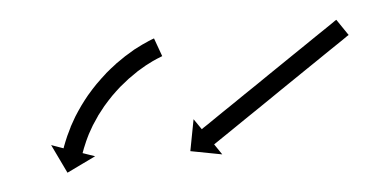

<svg xmlns="http://www.w3.org/2000/svg" viewBox="-20 -261 376 196"><path d="M144.4 -203.1C144.8 -203.3 145.2 -203.5 145.6 -203.7L137.2 -221.8C136.7 -221.6 136.2 -221.4 135.8 -221.1C135.8 -221.1 135.8 -221.1 135.8 -221.1C135.7 -221.1 135.7 -221.1 135.7 -221.1C134.4 -220.5 133.1 -219.8 131.7 -219.1C131.7 -219.1 131.7 -219.1 131.7 -219.1C131.6 -219.1 131.6 -219 131.6 -219C129.5 -217.9 127.5 -216.8 125.5 -215.6C125.5 -215.6 125.4 -215.6 125.4 -215.6C125.3 -215.6 125.3 -215.5 125.3 -215.5C122.6 -213.9 120 -212.3 117.4 -210.6C117.4 -210.6 117.4 -210.5 117.3 -210.5C117.3 -210.5 117.2 -210.5 117.2 -210.5C114.2 -208.4 111.2 -206.2 108.2 -203.9C108.2 -203.9 108.1 -203.9 108.1 -203.9C108.1 -203.8 108 -203.8 108 -203.8C104.7 -201.2 101.5 -198.5 98.3 -195.8C98.3 -195.8 98.3 -195.7 98.3 -195.7C98.2 -195.7 98.2 -195.6 98.2 -195.6C94.8 -192.6 91.6 -189.5 88.4 -186.3C88.4 -186.3 88.4 -186.2 88.3 -186.2C88.3 -186.2 88.3 -186.1 88.3 -186.1C85.1 -182.7 82 -179.3 79 -175.7C79 -175.7 78.9 -175.7 78.9 -175.6C78.9 -175.6 78.8 -175.5 78.8 -175.5C75.9 -172 73.1 -168.3 70.4 -164.5C70.4 -164.5 70.4 -164.5 70.3 -164.4C70.3 -164.4 70.2 -164.3 70.2 -164.3C67.7 -160.7 65.3 -156.9 63 -153.1C63 -153.1 63 -153.1 62.9 -153C62.9 -153 62.9 -152.9 62.9 -152.9C60.8 -149.3 58.8 -145.7 56.9 -142C56.9 -142 56.9 -142 56.9 -141.9C56.8 -141.8 56.8 -141.8 56.8 -141.8C55.2 -138.5 53.7 -135.1 52.2 -131.7C52.2 -131.7 52.2 -131.7 52.2 -131.6C52.2 -131.6 52.2 -131.5 52.2 -131.5C51 -128.6 49.9 -125.7 48.9 -122.8C48.9 -122.8 48.8 -122.8 48.8 -122.7C48.8 -122.7 48.8 -122.6 48.8 -122.6C48 -120.4 47.3 -118.1 46.6 -115.8C46.6 -115.8 46.6 -115.8 46.6 -115.8C46.6 -115.7 46.6 -115.7 46.6 -115.7C46.2 -114.2 45.7 -112.7 45.3 -111.3C45.3 -111.3 45.3 -111.2 45.3 -111.2C45.3 -111.2 45.3 -111.2 45.3 -111.2C45.2 -110.7 45.1 -110.2 44.9 -109.6L32.2 -112.9L48.9 -84.7L77.1 -101.5L64.3 -104.7C64.4 -105.2 64.6 -105.7 64.7 -106.2C64.7 -106.2 64.7 -106.2 64.7 -106.2C64.7 -106.1 64.7 -106.1 64.7 -106.1C65 -107.5 65.4 -108.8 65.8 -110.2C65.8 -110.2 65.8 -110.1 65.8 -110.1C65.8 -110.1 65.8 -110.1 65.8 -110.1C66.4 -112.1 67.1 -114.2 67.8 -116.3C67.8 -116.3 67.7 -116.2 67.7 -116.2C67.7 -116.2 67.7 -116.1 67.7 -116.1C68.6 -118.8 69.7 -121.4 70.7 -124.1C70.7 -124.1 70.7 -124 70.7 -124C70.7 -123.9 70.6 -123.9 70.6 -123.9C72 -127 73.4 -130.1 74.8 -133.1C74.8 -133.1 74.8 -133.1 74.8 -133C74.8 -133 74.7 -132.9 74.7 -132.9C76.5 -136.3 78.3 -139.6 80.2 -142.9C80.2 -142.9 80.1 -142.9 80.1 -142.8C80.1 -142.8 80 -142.7 80 -142.7C82.2 -146.2 84.4 -149.6 86.7 -153C86.7 -153 86.7 -153 86.7 -152.9C86.6 -152.9 86.6 -152.8 86.6 -152.8C89.1 -156.3 91.7 -159.7 94.4 -163C94.4 -163 94.3 -162.9 94.3 -162.9C94.3 -162.8 94.2 -162.8 94.2 -162.8C97 -166.1 99.9 -169.3 102.8 -172.4C102.8 -172.4 102.8 -172.3 102.7 -172.3C102.7 -172.2 102.6 -172.2 102.6 -172.2C105.6 -175.2 108.6 -178 111.6 -180.8C111.6 -180.8 111.6 -180.8 111.6 -180.8C111.5 -180.7 111.5 -180.7 111.5 -180.7C114.4 -183.2 117.4 -185.7 120.4 -188.1C120.4 -188.1 120.4 -188.1 120.3 -188C120.3 -188 120.2 -188 120.2 -188C123 -190 125.7 -192 128.6 -194C128.6 -194 128.5 -193.9 128.5 -193.9C128.4 -193.9 128.4 -193.9 128.4 -193.9C130.8 -195.4 133.2 -196.9 135.6 -198.4C135.6 -198.4 135.5 -198.4 135.5 -198.3C135.5 -198.3 135.4 -198.3 135.4 -198.3C137.3 -199.3 139.1 -200.4 141 -201.4C141 -201.4 141 -201.4 140.9 -201.3C140.9 -201.3 140.9 -201.3 140.9 -201.3C142.1 -201.9 143.2 -202.5 144.4 -203.1C144.4 -203.1 144.4 -203.1 144.4 -203.1C144.4 -203.1 144.4 -203.1 144.4 -203.1ZM334.3 -224.1C334.8 -224.5 335.4 -224.9 335.9 -225.3L323.3 -240.8C322.7 -240.4 322.2 -240 321.7 -239.6C320.3 -238.4 318.8 -237.2 317.4 -236C315.1 -234.2 312.8 -232.3 310.6 -230.5C307.7 -228.1 304.7 -225.7 301.8 -223.4C298.3 -220.5 294.9 -217.7 291.4 -214.9C287.5 -211.8 283.7 -208.6 279.8 -205.5C275.7 -202.1 271.5 -198.7 267.4 -195.4C263.1 -191.9 258.9 -188.4 254.6 -185C250.3 -181.5 246.1 -178 241.8 -174.5C237.7 -171.2 233.5 -167.8 229.4 -164.5C225.5 -161.3 221.7 -158.2 217.8 -155C214.3 -152.2 210.9 -149.4 207.4 -146.6C204.5 -144.2 201.6 -141.8 198.6 -139.4C196.4 -137.6 194.1 -135.7 191.9 -133.9C190.4 -132.7 189 -131.5 187.5 -130.4C187 -129.9 186.5 -129.5 186 -129.1L177.6 -139.3L174.3 -106.7L206.9 -103.4L198.6 -113.6C199.1 -114 199.6 -114.4 200.1 -114.8C201.6 -116 203 -117.2 204.5 -118.4C206.7 -120.2 209 -122.1 211.3 -123.9C214.2 -126.3 217.1 -128.7 220 -131C223.5 -133.9 227 -136.7 230.4 -139.5C234.3 -142.6 238.2 -145.8 242 -148.9C246.2 -152.3 250.3 -155.7 254.4 -159C258.7 -162.5 263 -166 267.2 -169.5C271.5 -172.9 275.8 -176.4 280 -179.9C284.2 -183.2 288.3 -186.6 292.4 -190C296.3 -193.1 300.2 -196.3 304 -199.4C307.5 -202.2 311 -205 314.4 -207.9C317.4 -210.2 320.3 -212.6 323.2 -215C325.5 -216.8 327.7 -218.7 330 -220.5C331.4 -221.7 332.9 -222.9 334.3 -224.1Z"/></svg>

Font: FRB American Cursive Just Arrows Ultra
Style: Bold Italic
Weight: 1000
Italic angle: -25°
Version: Version 2.0;Modular Font Editor K font №1